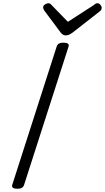

<svg xmlns="http://www.w3.org/2000/svg" viewBox="-20 -1154 649 1188"><path d="M87 14Q69 14 60.5 8Q52 2 56 -11L331 -867Q335 -879 345 -884.5Q355 -890 374 -890Q392 -890 400 -884Q408 -878 404 -865L129 -10Q125 2 115.5 8Q106 14 87 14ZM583 -1134Q593 -1134 601 -1124.5Q609 -1115 609 -1106Q609 -1098 606.5 -1093.5Q604 -1089 599 -1085L430 -953Q418 -944 408 -939.5Q398 -935 386 -935Q376 -935 368 -940.5Q360 -946 353 -956L253 -1090Q249 -1097 248 -1101.5Q247 -1106 247 -1109Q247 -1120 259 -1127Q271 -1134 279 -1134Q288 -1134 292 -1130Q296 -1126 301 -1121L400 -1019L558 -1121Q565 -1126 570 -1130Q575 -1134 583 -1134Z"/></svg>

Font: Playwrite DK Loopet Light
Style: Regular
Weight: 300
Version: Version 1.003